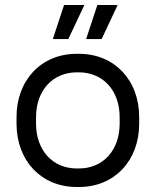

<svg xmlns="http://www.w3.org/2000/svg" viewBox="-20 -741 622 767"><path d="M191 -585H253L317 -721H236ZM324 -585H386L450 -721H369ZM286 6H296C437 6 536 -99 536 -247V-273C536 -421 437 -526 296 -526H286C145 -526 46 -421 46 -273V-247C46 -99 145 6 286 6ZM287 -68C189 -68 124 -142 124 -247V-273C124 -379 190 -452 287 -452H295C392 -452 458 -379 458 -273V-247C458 -142 393 -68 295 -68Z"/></svg>

Font: Fixel Text Regular
Style: Regular
Weight: 400
Width: 4
Designer: AlfaBravo + MacPaw
Foundry: Kyrylo Tkachov, Marchela Mozhyna, Serhii Makarenko, Maria Weinstein, Zakhar Kryvoshyya
Version: Version 1.211